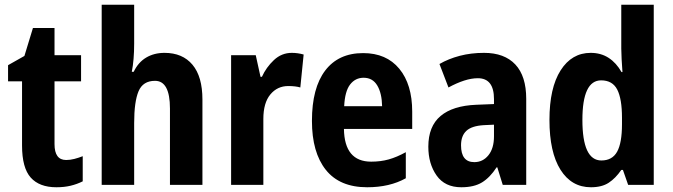

<svg xmlns="http://www.w3.org/2000/svg" viewBox="-20 -780 2838 810"><path d="M259 -105Q276 -105 293.5 -109.5Q311 -114 329 -121V-15Q305 -3 278 3.5Q251 10 218 10Q146 10 109.5 -31Q73 -72 73 -166V-437H14V-505L83 -544L119 -662H210V-547H322V-437H210V-172Q210 -105 259 -105Z M546 -596Q546 -562 543.5 -532Q541 -502 536 -477H544Q563 -517 596.5 -537Q630 -557 674 -557Q750 -557 792 -507Q834 -457 834 -360V0H697V-322Q697 -439 634 -439Q583 -439 564.5 -395Q546 -351 546 -261V0H409V-760H546Z M1211 -557Q1236 -557 1261 -550L1247 -411Q1227 -417 1196 -417Q1150 -417 1120.5 -381.5Q1091 -346 1091 -278V0H955V-547H1059L1079 -456H1085Q1103 -496 1135.5 -526.5Q1168 -557 1211 -557Z M1512 -556Q1610 -556 1664.5 -490Q1719 -424 1719 -309V-236H1431Q1433 -98 1546 -98Q1586 -98 1620 -107.5Q1654 -117 1692 -138V-28Q1624 10 1529 10Q1413 10 1354.5 -63.5Q1296 -137 1296 -270Q1296 -409 1352 -482.5Q1408 -556 1512 -556ZM1514 -452Q1479 -452 1457 -423.5Q1435 -395 1432 -332H1592Q1591 -387 1571.5 -419.5Q1552 -452 1514 -452Z M2022 -557Q2108 -557 2154 -508Q2200 -459 2200 -363V0H2101L2078 -74H2075Q2047 -31 2013.5 -10.5Q1980 10 1926 10Q1857 10 1822 -39.5Q1787 -89 1787 -161Q1787 -247 1838.5 -290.5Q1890 -334 1989 -338L2064 -341V-362Q2064 -450 1996 -450Q1969 -450 1938 -440Q1907 -430 1872 -411L1834 -510Q1872 -532 1919.5 -544.5Q1967 -557 2022 -557ZM2021 -252Q1970 -249 1947.5 -228Q1925 -207 1925 -167Q1925 -96 1981 -96Q2017 -96 2040.5 -125Q2064 -154 2064 -205V-254Z M2473 10Q2391 10 2344.5 -64Q2298 -138 2298 -274Q2298 -409 2345 -483Q2392 -557 2472 -557Q2515 -557 2547.5 -536Q2580 -515 2602 -476H2606Q2604 -504 2602.5 -530Q2601 -556 2601 -575V-760H2738V0H2630L2608 -63H2601Q2577 -28 2548 -9Q2519 10 2473 10ZM2517 -103Q2563 -103 2583.5 -140Q2604 -177 2604 -256V-283Q2604 -363 2584 -402Q2564 -441 2516 -441Q2437 -441 2437 -274Q2437 -103 2517 -103Z"/></svg>

Font: Noto Sans Khmer UI Condensed
Style: Bold
Weight: 700
Width: 3
Designer: Danh Hong and the Monotype Design Team
Foundry: Monotype Imaging Inc.
Version: Version 2.002; ttfautohint (v1.8.4.7-5d5b)